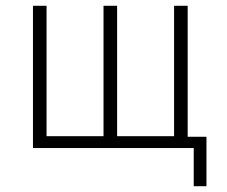

<svg xmlns="http://www.w3.org/2000/svg" viewBox="-20 -512 785 664"><path d="M650 132V0H94V-492H141V-41H338V-492H385V-41H582V-492H629V-39H694V132Z"/></svg>

Font: Nunito Sans 7pt Condensed ExtraLight
Style: Regular
Weight: 250
Width: 3
Designer: Vernon Adams
Foundry: Vernon Adams
Version: Version 3.101;gftools[0.9.27]